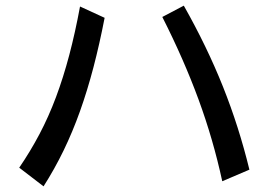

<svg xmlns="http://www.w3.org/2000/svg" viewBox="-20 -659 960 679"><path d="M350 -596Q332 -503 310.5 -421Q289 -339 263 -266Q237 -193 205 -127Q173 -61 134 0L48 -66Q87 -123 119.5 -184.5Q152 -246 178 -315.5Q204 -385 225 -464.5Q246 -544 263 -636ZM630 -639Q712 -494 768.5 -352.5Q825 -211 862 -59L766 -18Q734 -166 682 -307.5Q630 -449 554 -599Z"/></svg>

Font: BM YEONSUNG
Style: Regular
Weight: 400
Designer: Bongjin Kim; Myungsoo Han; Jaehyun Keum; Jihee Min; Dokyung Lee; Chorong Kim; Jooyeon Kang; Sang-a Kim;
Foundry: Sandoll Communications Inc.
Version: Version 1.000;PS 1;hotconv 16.6.51;makeotf.lib2.5.65220